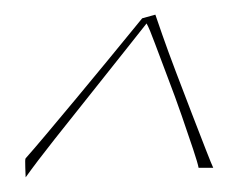

<svg xmlns="http://www.w3.org/2000/svg" viewBox="-20 -636 315 262"><path d="M15 -394Q15 -396 14.5 -407.5Q14 -419 15 -420Q24 -430 42.5 -452Q61 -474 83.5 -501Q106 -528 126.5 -553Q147 -578 160.5 -594.5Q174 -611 174 -611L192 -616Q194 -610 201.5 -588.5Q209 -567 220 -538Q231 -509 242 -480.5Q253 -452 261 -431.5Q269 -411 271 -407H251Q250 -413 243.5 -432.5Q237 -452 228 -478Q219 -504 209 -530Q199 -556 191.5 -576.5Q184 -597 180 -604Q172 -594 151.5 -568Q131 -542 105 -509.5Q79 -477 54.5 -446Q30 -415 15 -394Z"/></svg>

Font: Explora
Style: Regular
Weight: 400
Designer: Robert E. Leuschke
Foundry: Robert E. Leuschke
Version: Version 1.010